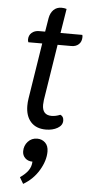

<svg xmlns="http://www.w3.org/2000/svg" viewBox="-62 -679 473 1020"><g transform="rotate(5 174.0 -169.0)"><path d="M348 -499Q348 -474 333 -460Q318 -446 294 -446H220L173 -148Q171 -128 171 -122Q171 -67 221 -67Q243 -67 267 -77Q285 -70 285 -47Q285 -22 259 -7Q233 8 197 8Q145 8 116.5 -23.5Q88 -55 88 -110Q88 -129 91 -148L138 -446H64Q61 -454 61 -460Q61 -483 76.5 -496.5Q92 -510 116 -510H148L160 -583Q165 -611 181.5 -627.5Q198 -644 224 -644Q239 -644 251 -640L230 -510H346Q348 -506 348 -499ZM82 272Q110 253 125 232Q140 211 141 184Q117 184 102 169.5Q87 155 87 133Q87 103 106.5 81.5Q126 60 156 60Q181 60 198.5 76.5Q216 93 216 124Q216 172 185.5 223.5Q155 275 102 306Z"/></g></svg>

Font: Thasadith
Style: Bold Italic
Weight: 700
Italic angle: -9°
Designer: Cadson Demak Co.,Ltd.
Foundry: Cadson Demak Co.,Ltd.
Version: Version 1.000; ttfautohint (v1.6)